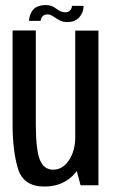

<svg xmlns="http://www.w3.org/2000/svg" viewBox="-20 -714 440 740"><path d="M290.5 0H359.5V-596H270V-77ZM118 -596.5H28.5V-237.5Q28.5 -130 49.8 -62.5Q71 5 151 5Q226 5 270.2 -47.5Q314.5 -100 314.5 -165L270 -185.5Q270 -133 245.8 -96.5Q221.5 -60 185 -60Q148.5 -60 133.2 -99.2Q118 -138.5 118 -238.5ZM238.5 -629Q254.5 -629 265.2 -633.2Q276 -637.5 283 -644.5Q290 -651.5 294.2 -659.8Q298.5 -668 300.5 -676.5Q302.5 -685 302 -691.5H257.5Q257.5 -686.5 254.8 -680.5Q252 -674.5 246 -670.5Q240 -666.5 231.5 -666.5Q221.5 -666.5 213.2 -670.5Q205 -674.5 197 -680.5Q189 -686.5 179.2 -690.5Q169.5 -694.5 156 -694.5Q141 -694.5 129.8 -690.8Q118.5 -687 111.2 -680.2Q104 -673.5 100 -665.2Q96 -657 94 -648.8Q92 -640.5 91.5 -633.5H136.5Q137 -638.5 139.5 -644.5Q142 -650.5 148 -654.5Q154 -658.5 163.5 -658.5Q172 -658.5 180 -654Q188 -649.5 196.2 -643.8Q204.5 -638 214.5 -633.5Q224.5 -629 238.5 -629Z"/></svg>

Font: Anybody Condensed
Style: Regular
Weight: 400
Width: 3
Designer: Tyler Finck
Foundry: Etcetera Type Company
Version: Version 1.113;gftools[0.9.25]